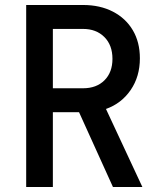

<svg xmlns="http://www.w3.org/2000/svg" viewBox="-20 -750 640 770"><path d="M85 0V-730H313Q381 -730 432.5 -703.5Q484 -677 512.5 -629Q541 -581 541 -516Q541 -443 504 -389Q467 -335 405 -313L551 0H433L297 -300H192V0ZM192 -396H313Q367 -396 399 -428Q431 -460 431 -514Q431 -569 398.5 -601.5Q366 -634 313 -634H192Z"/></svg>

Font: JetBrains Mono NL SemiBold
Style: Regular
Weight: 600
Designer: Philipp Nurullin, Konstantin Bulenkov
Foundry: JetBrains
Version: Version 2.304; ttfautohint (v1.8.4.7-5d5b)